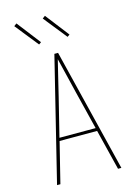

<svg xmlns="http://www.w3.org/2000/svg" viewBox="-140 -1034 781 1107"><g transform="rotate(-15 250.0 -480.5)"><path d="M58 0 239 -735H261L442 0H422L362 -242H138L78 0ZM358 -260 301 -490Q288 -543 275.5 -595.5Q263 -648 250 -700Q237 -648 224.5 -595.5Q212 -543 199 -490L142 -260ZM338 -810 227 -949 243 -961 352 -820ZM168 -810 57 -949 73 -961 182 -820Z"/></g></svg>

Font: Iosevka SS04 Thin
Style: Regular
Weight: 100
Monospace: yes
Designer: Belleve Invis
Foundry: Belleve Invis
Version: Version 19.0.0; ttfautohint (v1.8.4)